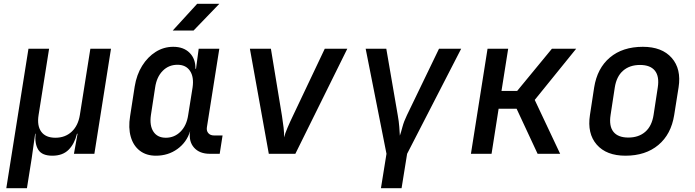

<svg xmlns="http://www.w3.org/2000/svg" viewBox="-20 -805 3640 1005"><path d="M13 180 129 -550H237L182 -203Q173 -147 196 -115.5Q219 -84 270 -84Q321 -84 355 -115.5Q389 -147 398 -203L453 -550H561L474 0H367L386 -105H383Q370 -52 339 -21Q308 10 254 10Q200 10 180.5 -21Q161 -52 166 -105H164L146 23L121 180Z M884 -645 1012 -785H1128L993 -645ZM796 10Q746 10 712 -16Q678 -42 664.5 -89Q651 -136 661 -197L685 -352Q695 -414 724 -460.5Q753 -507 795 -533.5Q837 -560 887 -560Q941 -560 972.5 -528.5Q1004 -497 1003 -445H1006L1020 -550H1128L1063 -139Q1060 -120 1070.5 -108Q1081 -96 1100 -96H1145L1130 0H1078Q1024 0 995.5 -32.5Q967 -65 975 -117V-118Q957 -60 908.5 -25Q860 10 796 10ZM848 -84Q893 -84 925 -116Q957 -148 965 -203L988 -347Q996 -402 974.5 -434Q953 -466 909 -466Q863 -466 831.5 -434Q800 -402 792 -347L770 -203Q762 -148 783 -116Q804 -84 848 -84Z M1387 0 1288 -550H1398L1456 -198Q1461 -167 1464.5 -136.5Q1468 -106 1467 -86Q1472 -106 1485 -136.5Q1498 -167 1513 -198L1680 -550H1798L1526 0Z M1974 180 2003 0 1894 -550H2002L2062 -202Q2068 -169 2070 -140.5Q2072 -112 2073 -95Q2079 -112 2086.5 -140.5Q2094 -169 2110 -202L2278 -550H2394L2111 0L2082 180Z M2445 0 2532 -550H2640L2605 -329H2687L2869 -550H2996L2779 -282L2912 0H2794L2684 -236H2590L2553 0Z M3254 10Q3154 10 3103.5 -48Q3053 -106 3068 -203L3090 -347Q3106 -448 3172.5 -504Q3239 -560 3345 -560Q3445 -560 3496 -502Q3547 -444 3532 -348L3509 -203Q3493 -102 3426 -46Q3359 10 3254 10ZM3269 -85Q3323 -85 3357.5 -115Q3392 -145 3401 -203L3423 -347Q3432 -405 3408 -435Q3384 -465 3330 -465Q3276 -465 3241.5 -435Q3207 -405 3198 -347L3176 -203Q3167 -145 3191 -115Q3215 -85 3269 -85Z"/></svg>

Font: JetBrains Mono NL SemiBold
Style: Italic
Weight: 600
Italic angle: -9°
Monospace: yes
Designer: Philipp Nurullin, Konstantin Bulenkov
Foundry: JetBrains
Version: Version 2.305; ttfautohint (v1.8.4.7-5d5b)